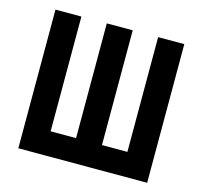

<svg xmlns="http://www.w3.org/2000/svg" viewBox="-86 -644 771 737"><g transform="rotate(15 300.0 -275.5)"><path d="M47 -551H150V-95H251V-551H354V-95H455V-551H559V0H47Z"/></g></svg>

Font: JuliaMono
Style: Bold
Weight: 700
Monospace: yes
Designer: cormullion
Foundry: corm
Version: Version 0.055; ttfautohint (v1.8.4)